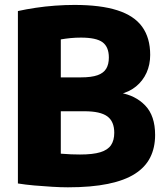

<svg xmlns="http://www.w3.org/2000/svg" viewBox="-20 -770 685 799"><path d="M262.5 9.5Q232.5 9.5 196 7.2Q159.5 5 122.5 1.8Q85.5 -1.5 54.5 -6.5V-724Q88.5 -731.5 128.2 -737.5Q168 -743.5 209.5 -746.5Q251 -749.5 290 -749.5Q398.5 -749.5 468.2 -727.2Q538 -705 571.5 -658.8Q605 -612.5 605 -541.5Q605 -501 589.8 -467.2Q574.5 -433.5 546 -410.2Q517.5 -387 478.5 -378V-384Q543.5 -373.5 584.5 -330.8Q625.5 -288 625.5 -208.5Q625.5 -155.5 605.2 -115Q585 -74.5 541.8 -46.8Q498.5 -19 429.2 -4.8Q360 9.5 262.5 9.5ZM313 -127Q366.5 -127 397.5 -136.5Q428.5 -146 442 -166Q455.5 -186 455.5 -217.5Q455.5 -264.5 426.5 -285.8Q397.5 -307 331.5 -307H216V-448H316.5Q360.5 -448 385.8 -457Q411 -466 422 -484.2Q433 -502.5 433 -530.5Q433 -574.5 407 -594Q381 -613.5 317 -613.5Q294 -613.5 273.8 -611.5Q253.5 -609.5 233 -606V-130.5Q256.5 -128.5 275.2 -127.8Q294 -127 313 -127Z"/></svg>

Font: Encode Sans SC SemiCondensed ExtraBold
Style: Regular
Weight: 800
Width: 4
Designer: Multiple Designers
Foundry: Impallari Type
Version: Version 3.002